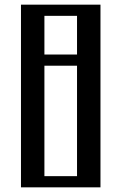

<svg xmlns="http://www.w3.org/2000/svg" viewBox="-20 -804 521 824"><path d="M70 -784H411.2V0H70ZM310.6 -48V-522H170.6V-48ZM310.6 -570V-736H170.6V-570Z"/></svg>

Font: Facade Sud
Style: Regular
Weight: 100
Designer: Éléonore Fines
Foundry: Velvetyne Type Foundry
Version: Version 1.001;Glyphs 3.2 (3202)